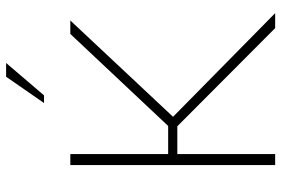

<svg xmlns="http://www.w3.org/2000/svg" viewBox="-166 -754 920 628"><g transform="rotate(-90 294.0 -440.0)"><path d="M68 -670V0H104V-320H195L516 0H565L226 -334L541 -670H497L196 -350H104V-670ZM271 -756H296L402 -880H357Z"/></g></svg>

Font: LT Wave Alt Thin
Style: Regular
Weight: 100
Designer: Daniel Lyons
Version: Version 2.5 (Glyphs App)